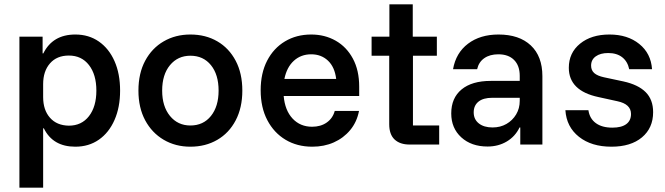

<svg xmlns="http://www.w3.org/2000/svg" viewBox="-20 -670 3083 890"><path d="M70 200V-500H177.5V-422.5H180.8Q224.2 -510 329.2 -510Q391.7 -510 438.3 -477.5Q485 -445 510.8 -386.7Q536.7 -328.3 536.7 -250Q536.7 -172.5 510.8 -113.8Q485 -55 438.3 -22.5Q391.7 10 329.2 10Q225 10 183.3 -75H180V200ZM299.2 -87.5Q358.3 -87.5 392.5 -131.7Q426.7 -175.8 426.7 -250Q426.7 -324.2 392.5 -368.3Q358.3 -412.5 299.2 -412.5Q243.3 -412.5 211.7 -376.2Q180 -340 180 -280V-220Q180 -160 211.7 -124.2Q243.3 -88.3 299.2 -87.5Z M862.5 10Q793.3 10 738.8 -22.1Q684.2 -54.2 652.9 -112.5Q621.7 -170.8 621.7 -250Q621.7 -330 652.9 -388.3Q684.2 -446.7 738.8 -478.3Q793.3 -510 862.5 -510Q933.3 -510 987.5 -478.3Q1041.7 -446.7 1072.5 -388.3Q1103.3 -330 1103.3 -250Q1103.3 -170.8 1072.5 -112.1Q1041.7 -53.3 987.1 -21.7Q932.5 10 862.5 10ZM862.5 -88.3Q922.5 -88.3 957.9 -132.5Q993.3 -176.7 993.3 -250Q993.3 -324.2 957.9 -367.9Q922.5 -411.7 862.5 -411.7Q804.2 -411.7 767.9 -367.9Q731.7 -324.2 731.7 -250Q731.7 -176.7 767.9 -132.5Q804.2 -88.3 862.5 -88.3Z M1427.5 10Q1357.5 10 1303.8 -22.1Q1250 -54.2 1219.2 -112.9Q1188.3 -171.7 1188.3 -251.7Q1188.3 -330.8 1218.3 -388.8Q1248.3 -446.7 1301.2 -478.3Q1354.2 -510 1422.5 -510Q1485.8 -510 1536.3 -481.2Q1586.7 -452.5 1615.8 -398.3Q1645 -344.2 1645 -268.3V-225H1295Q1300.8 -158.3 1336.2 -120.4Q1371.7 -82.5 1426.7 -82.5Q1466.7 -82.5 1494.6 -102.1Q1522.5 -121.7 1531.7 -155.8H1644.2Q1634.2 -104.2 1603.3 -67.1Q1572.5 -30 1527.5 -10Q1482.5 10 1427.5 10ZM1298.3 -304.2H1538.3Q1531.7 -359.2 1500.4 -388.8Q1469.2 -418.3 1422.5 -418.3Q1375 -418.3 1342.1 -388.3Q1309.2 -358.3 1298.3 -304.2Z M1878.3 0Q1834.2 0 1809.2 -23.3Q1784.2 -46.7 1784.2 -94.2V-411.7H1702.5V-500H1785V-650H1893.3V-500H2005V-411.7H1894.2V-88.3H2015.8V0Z M2240 9.2Q2165 9.2 2118.3 -33.3Q2071.7 -75.8 2071.7 -144.2Q2071.7 -215.8 2119.6 -255.4Q2167.5 -295 2255 -295H2389.2V-318.3Q2389.2 -365.8 2362.9 -392.1Q2336.7 -418.3 2290 -418.3Q2250.8 -418.3 2225 -400.4Q2199.2 -382.5 2191.7 -349.2H2080Q2093.3 -425 2149.6 -467.5Q2205.8 -510 2290.8 -510Q2386.7 -510 2440.4 -459.6Q2494.2 -409.2 2494.2 -316.7V0H2391.7V-79.2H2388.3Q2368.3 -37.5 2329.2 -14.2Q2290 9.2 2240 9.2ZM2263.3 -79.2Q2299.2 -79.2 2327.5 -95.4Q2355.8 -111.7 2372.5 -139.6Q2389.2 -167.5 2389.2 -202.5V-216.7H2261.7Q2220 -216.7 2197.9 -198.8Q2175.8 -180.8 2175.8 -149.2Q2175.8 -116.7 2199.6 -97.9Q2223.3 -79.2 2263.3 -79.2Z M2814.2 10Q2721.7 10 2663.8 -35.8Q2605.8 -81.7 2600.8 -159.2H2707.5Q2713.3 -120 2742.1 -99.2Q2770.8 -78.3 2818.3 -78.3Q2860.8 -78.3 2882.9 -94.6Q2905 -110.8 2905 -141.7Q2905 -187.5 2841.7 -200.8L2754.2 -220Q2616.7 -249.2 2616.7 -355.8Q2616.7 -425 2668.8 -467.5Q2720.8 -510 2805 -510Q2889.2 -510 2943.3 -466.2Q2997.5 -422.5 3002.5 -349.2H2896.7Q2889.2 -385 2864.2 -404.6Q2839.2 -424.2 2799.2 -424.2Q2763.3 -424.2 2741.7 -408.8Q2720 -393.3 2720 -365.8Q2720 -344.2 2734.6 -331.2Q2749.2 -318.3 2780 -311.7L2870 -292.5Q2938.3 -277.5 2972.9 -242.9Q3007.5 -208.3 3007.5 -150Q3007.5 -76.7 2955.8 -33.3Q2904.2 10 2814.2 10Z"/></svg>

Font: Funnel Sans Light Medium
Style: Regular
Weight: 500
Version: Version 1.000